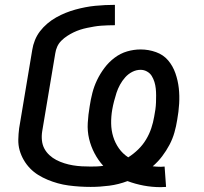

<svg xmlns="http://www.w3.org/2000/svg" viewBox="-20 -763 840 792"><path d="M643 9Q607 9 572.5 2.5Q538 -4 506 -16Q469 -2 430.5 3Q392 8 354 8Q331 8 308 6.5Q285 5 262.5 2Q240 -1 218.5 -7Q197 -13 176.5 -21.5Q156 -30 137.5 -41.5Q119 -53 104 -68.5Q89 -84 78 -103Q67 -122 61 -143Q55 -164 55.5 -187.5Q56 -211 59 -234L113 -557Q116 -577 124 -597Q132 -617 145 -634Q158 -651 175 -665.5Q192 -680 211.5 -691Q231 -702 251 -710Q271 -718 291 -723.5Q311 -729 331.5 -733Q352 -737 372.5 -739Q393 -741 413.5 -742Q434 -743 454 -743V-659Q440 -659 426 -658.5Q412 -658 397.5 -657Q383 -656 368.5 -653.5Q354 -651 339.5 -648Q325 -645 311 -640.5Q297 -636 283.5 -629.5Q270 -623 257 -614.5Q244 -606 233 -595Q222 -584 216 -570.5Q210 -557 208 -543L154 -221Q151 -202 153 -183.5Q155 -165 163 -150Q171 -135 184 -123Q197 -111 212.5 -103Q228 -95 245.5 -89.5Q263 -84 281 -81Q299 -78 317.5 -77Q336 -76 354 -76Q367 -76 380 -76.5Q393 -77 406 -79Q385 -102 370 -130.5Q355 -159 347.5 -190.5Q340 -222 342 -256Q344 -290 350 -325Q354 -352 361 -379.5Q368 -407 380.5 -433Q393 -459 411 -483Q429 -507 453 -525Q477 -543 504.5 -551Q532 -559 560 -559Q593 -559 623.5 -548Q654 -537 673.5 -514Q693 -491 703.5 -461Q714 -431 717.5 -399.5Q721 -368 719 -335Q717 -302 711 -269Q707 -243 699.5 -216.5Q692 -190 679 -165.5Q666 -141 649 -118.5Q632 -96 610 -77Q619 -76 627.5 -75.5Q636 -75 644 -75Q648 -75 651.5 -75.5Q655 -76 659 -76L665 8Q659 8 654 8.5Q649 9 643 9ZM509 -114Q531 -128 550 -146.5Q569 -165 582.5 -187.5Q596 -210 604 -234Q612 -258 616 -282Q619 -297 621 -311.5Q623 -326 623.5 -340.5Q624 -355 624 -369.5Q624 -384 622.5 -398Q621 -412 617 -425Q613 -438 606 -449.5Q599 -461 586.5 -468Q574 -475 560 -475Q542 -475 525.5 -466.5Q509 -458 496.5 -444Q484 -430 475 -413.5Q466 -397 460.5 -380Q455 -363 450.5 -345.5Q446 -328 443 -311Q438 -282 438.5 -253.5Q439 -225 447 -199Q455 -173 470.5 -151Q486 -129 509 -114Z"/></svg>

Font: Iosevka Aile Medium Oblique
Style: Regular
Weight: 500
Italic angle: -9°
Designer: Belleve Invis
Foundry: Belleve Invis
Version: Version 31.1.0; ttfautohint (v1.8.4)